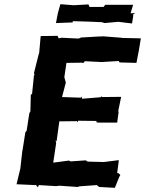

<svg xmlns="http://www.w3.org/2000/svg" viewBox="-20 -889 692 916"><path d="M127 -437 125 -358 120 -349 107 -265 101 -258 87 -169V-174L77 -85L59 -10L147 -6L151 -7L161 5L165 -6L248 -1L263 -3L351 3L359 0L442 -6L453 3L528 7L549 -45L554 -54L545 -63H539L547 -125L475 -116L398 -118L389 -124L317 -119L309 -123L234 -113L248 -207L245 -219L250 -215L263 -310L347 -311L352 -306V-313L440 -312V-306L448 -304H539L546 -355L544 -359L558 -427L469 -426L464 -429L459 -425L372 -418L368 -429L365 -423L276 -426L294 -495C291 -504 290 -512 287 -521L297 -589L371 -590L377 -588L385 -597L465 -593L547 -598L549 -592L555 -591L631 -589L642 -646L652 -706L561 -708L559 -709L468 -716V-715H453L367 -710L355 -705L273 -709L260 -706L255 -718L174 -717L167 -637L163 -624L142 -540L145 -531L142 -530L133 -441C131 -440 129 -438 127 -437ZM610 -777 616 -815 614 -819 625 -826H603L615 -866H482L474 -856H407L402 -868L331 -864L268 -869L256 -826L247 -779L327 -782V-788L399 -786L468 -783L463 -784L479 -779L544 -785Z"/></svg>

Font: Asimov Print
Style: DIt
Weight: 250
Width: 0
Designer: Google
Version: Version 2.000980: 2014